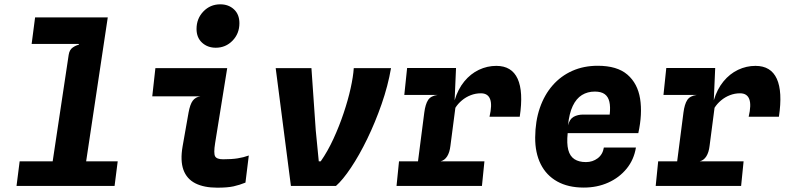

<svg xmlns="http://www.w3.org/2000/svg" viewBox="-20 -861 3640 889"><path d="M209 -15 298 -607Q301.5 -630.5 316.8 -641Q332 -651.5 346 -654L310.5 -706.5L320.5 -780.5H479L364 -15ZM56.5 0 71 -114H525L510.5 0ZM126.5 -657.5 142.5 -780.5H479L428 -657.5Z M979 -640Q941 -640 915.5 -663.5Q890 -687 890 -727Q890 -775 921.8 -808Q953.5 -841 1000 -841Q1038 -841 1063.2 -817.8Q1088.5 -794.5 1088.5 -753.5Q1088.5 -705.5 1056.8 -672.8Q1025 -640 979 -640ZM986 8Q924.5 8 884.5 -12.2Q844.5 -32.5 829.2 -75Q814 -117.5 825.5 -183.5L853 -339.5Q860 -378 872.5 -394.8Q885 -411.5 908 -415H685L699.5 -545.5H1032L976 -198Q968.5 -151 976 -137.2Q983.5 -123.5 1013 -123.5Q1053 -123.5 1080.2 -127.8Q1107.5 -132 1132 -141L1116.5 -15.5Q1089.5 -4.5 1061.5 1.8Q1033.5 8 986 8Z M1327 0 1256.5 -545.5H1422L1442 -257.5L1456 -114H1465Q1497.5 -160.5 1524.2 -218.8Q1551 -277 1571.2 -337.5Q1591.5 -398 1603.5 -452.2Q1615.5 -506.5 1618 -545.5H1790.5Q1776.5 -464 1747 -379.2Q1717.5 -294.5 1680.5 -218.2Q1643.5 -142 1605.2 -84.8Q1567 -27.5 1535.5 0Z M1816 0 1827.5 -114H2223L2211.5 0ZM1852 -421.5 1865 -546H2091.5L2051 -421.5ZM1902 -10 1944.5 -339.5Q1949.5 -378.5 1962.2 -398Q1975 -417.5 2006.5 -421.5L1956.5 -454L1966.5 -525L2091.5 -546L2085 -396.5Q2100.5 -448.5 2129.8 -484Q2159 -519.5 2197.5 -537.8Q2236 -556 2278 -556Q2349.5 -556 2376.8 -496.2Q2404 -436.5 2386.5 -320.5H2246.5Q2259.5 -375.5 2249.2 -402.2Q2239 -429 2206.5 -429Q2182 -429 2159.5 -420.2Q2137 -411.5 2118.8 -396.2Q2100.5 -381 2088.5 -362L2065.5 -185.5Q2062 -155.5 2050.5 -137.2Q2039 -119 2020 -114L2055 -87L2045 -10Z M2683 7.5Q2610.5 7.5 2560 -20.8Q2509.5 -49 2483.5 -101.2Q2457.5 -153.5 2458 -224.5Q2458.5 -300 2479.5 -361Q2500.5 -422 2538.8 -465.8Q2577 -509.5 2630 -533Q2683 -556.5 2747.5 -556.5Q2837.5 -556.5 2885 -515.5Q2932.5 -474.5 2943.8 -404Q2955 -333.5 2935.5 -244.5H2608.5Q2603.5 -196.5 2611.2 -167Q2619 -137.5 2639.8 -124Q2660.5 -110.5 2693 -110.5Q2724 -110.5 2747.5 -128.2Q2771 -146 2776 -178H2924.5Q2915.5 -122 2881.5 -80.2Q2847.5 -38.5 2796.2 -15.5Q2745 7.5 2683 7.5ZM2610 -280.5Q2617.5 -310 2636.2 -320.2Q2655 -330.5 2680 -330.5H2803Q2807 -366.5 2801.5 -390Q2796 -413.5 2779.8 -425.2Q2763.5 -437 2734 -437Q2700.5 -437 2674.5 -421Q2648.5 -405 2632 -370.5Q2615.5 -336 2610 -280.5Z M3016 0 3027.5 -114H3423L3411.5 0ZM3052 -421.5 3065 -546H3291.5L3251 -421.5ZM3102 -10 3144.5 -339.5Q3149.5 -378.5 3162.2 -398Q3175 -417.5 3206.5 -421.5L3156.5 -454L3166.5 -525L3291.5 -546L3285 -396.5Q3300.5 -448.5 3329.8 -484Q3359 -519.5 3397.5 -537.8Q3436 -556 3478 -556Q3549.5 -556 3576.8 -496.2Q3604 -436.5 3586.5 -320.5H3446.5Q3459.5 -375.5 3449.2 -402.2Q3439 -429 3406.5 -429Q3382 -429 3359.5 -420.2Q3337 -411.5 3318.8 -396.2Q3300.5 -381 3288.5 -362L3265.5 -185.5Q3262 -155.5 3250.5 -137.2Q3239 -119 3220 -114L3255 -87L3245 -10Z"/></svg>

Font: Spline Sans Mono
Style: Bold Italic
Weight: 700
Italic angle: -4°
Monospace: yes
Version: Version 1.004